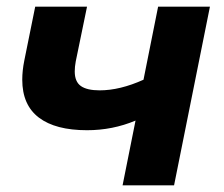

<svg xmlns="http://www.w3.org/2000/svg" viewBox="-20 -558 673 578"><path d="M612 -538 504 0H349L388 -195Q319 -166 242 -166Q147 -166 97 -204Q47 -242 47 -318Q47 -345 53 -375L86 -538H242L208 -373Q205 -357 205 -343Q205 -312 223.5 -299Q242 -286 280 -286Q341 -286 412 -318L456 -538Z"/></svg>

Font: Montserrat Alternates
Style: Bold Italic
Weight: 700
Italic angle: -11.3°
Designer: Julieta Ulanovsky
Foundry: Julieta Ulanovsky
Version: Version 7.200